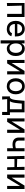

<svg xmlns="http://www.w3.org/2000/svg" viewBox="2592 -3185 797 6021"><g transform="rotate(90 2990.5 -174.5)"><path d="M169.7 0 156.2 -458.5H415.5V0H512.4V-545.5H73.2V8.9Z M891.7 11C1006.4 11 1090.9 -45.5 1115.4 -132.8L1021.7 -152.7C1002.1 -100.1 956 -72.1 892.4 -72.1C828.5 -72.1 779.1 -100.9 752.1 -153.8C738.6 -180.4 731.9 -212.7 731.9 -250.7V-307.9C732.6 -399.1 794.4 -469.1 884.2 -469.1C941.4 -469.1 984.7 -441.4 1007.8 -396.3C1019.5 -373.6 1025.2 -348 1025.2 -319.2H693.9V-242.2H1122.9V-278.8C1122.9 -378.6 1094.1 -447.4 1048.7 -490.4C1002.8 -533.4 943.9 -552.6 883.9 -552.6C783.4 -552.6 706.7 -502.1 665.1 -416.9C644.2 -373.9 633.9 -324.6 633.9 -268.8C633.9 -156.2 677.2 -70 754.3 -23.8C792.6 -0.7 838.4 11 891.7 11Z M1342.7 204.5V-84.5H1349.4C1361.9 -62.1 1383.5 -28.8 1425.4 -6.4C1446.4 5 1473.7 10.7 1507.5 10.7C1596.6 10.7 1668 -36.6 1707.4 -120.7C1726.9 -163 1736.9 -213.1 1736.9 -271.7C1736.9 -388.1 1695 -473.7 1625.7 -518.8C1590.9 -541.2 1551.1 -552.6 1506.4 -552.6C1437.9 -552.6 1398.4 -525.9 1375.7 -496.1C1364.3 -481.2 1355.5 -468.4 1349.4 -457.7H1340.2V-545.5H1244.3V204.5ZM1340.9 -272.7C1340.9 -390.3 1392.8 -467.3 1488.3 -467.3C1584.2 -467.3 1637.8 -388.5 1637.8 -272.7C1637.8 -198.5 1614.7 -135.7 1570.7 -100.5C1548.3 -83.1 1521 -74.2 1488.3 -74.2C1424.7 -74.2 1381 -109.4 1358.3 -169C1346.6 -198.9 1340.9 -233.3 1340.9 -272.7Z M1955.6 -545.5H1858.7V0H1968L2215.2 -405.5V0H2312.1V-545.5H2203.8L1955.6 -139.9Z M2685.4 11C2786.6 11 2864 -38.4 2905.9 -122.5C2926.8 -164.8 2937.1 -213.8 2937.1 -270.2C2937.1 -383.5 2893.1 -470.5 2817.8 -517.4C2780.2 -540.8 2736.2 -552.6 2685.4 -552.6C2584.5 -552.6 2507.1 -503.6 2465.2 -418.7C2444.2 -376.4 2433.6 -326.7 2433.6 -270.2C2433.6 -157.7 2477.6 -71 2553.3 -24.1C2590.9 -0.7 2634.9 11 2685.4 11ZM2685.7 -73.2C2616.1 -73.2 2570.7 -112.6 2549 -172.2C2538 -202.1 2532.7 -234.7 2532.7 -270.2C2532.7 -341.3 2554 -404.5 2599.4 -441.4C2622.2 -459.5 2650.9 -468.8 2685.7 -468.8C2785.2 -468.8 2838.4 -383.9 2838.4 -270.2C2838.4 -157 2785.2 -73.2 2685.7 -73.2Z M3101.2 157 3087.4 0H3489.7V157H3586.6V-87H3502.5V-545.5H3140.6L3122.9 -337.7C3116.8 -266.3 3109.4 -214.1 3098 -175.1C3086.3 -136 3071 -108.7 3048.3 -87H3003.6V156.2ZM3155.5 -87C3192.5 -138.1 3206 -223 3217 -337.7L3229.4 -459.2H3405.9V-87Z M3789.4 -545.5H3692.5V0H3801.8L4049 -405.5V0H4146V-545.5H4037.6L3789.4 -139.9Z M4627.5 -545.5V0H4724.1V-545.5ZM4683.2 -289.8C4626.1 -268.8 4573.5 -255.7 4507.1 -255.7C4460.2 -255.7 4423.7 -271 4403.8 -304.7C4393.8 -321.4 4388.8 -343 4388.8 -369.7V-546.5H4292.3V-369.7C4292.3 -234.4 4376.4 -168.7 4507.1 -168.7C4575.6 -168.7 4629.6 -182.2 4683.2 -203.1Z M4869.7 -545.5 4882.8 0H4966.6V-229H5219.1L5224.8 0H5308.6V-545.5H5211.6L5217.3 -307.9L4966.6 -315.3V-545.5Z M5551.1 -545.5H5454.2V0H5563.6L5810.7 -405.5V0H5907.7V-545.5H5799.4L5551.1 -139.9Z"/></g></svg>

Font: Inter 465
Style: Regular
Weight: 400
Designer: Rasmus Andersson
Foundry: rsms
Version: Version 3.019;Glyphs 3.1.2 (3151)